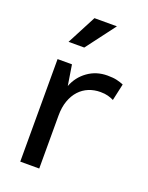

<svg xmlns="http://www.w3.org/2000/svg" viewBox="-132 -758 637 827"><g transform="rotate(20 186.0 -345.0)"><path d="M66 0V-470H132L147 -376Q164 -421 203 -449Q242 -477 293 -477Q319 -477 336 -473Q353 -469 367 -463L350 -386Q338 -392 323.5 -396Q309 -400 289 -400Q260 -400 235.5 -390Q211 -380 192.5 -360Q174 -340 163.5 -310.5Q153 -281 153 -243V0ZM157 -556H85L155 -690H258Z"/></g></svg>

Font: Mukta Malar
Style: Regular
Weight: 400
Designer: Aadarsh Rajan, Girish Dalvi, Yashodeep Gholap
Foundry: Ek Type
Version: Version 2.538;PS 1.000;hotconv 16.6.51;makeotf.lib2.5.65220;